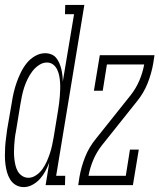

<svg xmlns="http://www.w3.org/2000/svg" viewBox="-27 -755 650 783"><path d="M70 8Q52 8 37.5 -0.5Q23 -9 14.5 -23Q6 -37 1.5 -53Q-3 -69 -5 -86Q-7 -103 -7 -120.5Q-7 -138 -6 -155.5Q-5 -173 -2.5 -190.5Q0 -208 2 -226L21 -336Q24 -357 29 -378Q34 -399 41 -419Q48 -439 58 -459.5Q68 -480 82 -497.5Q96 -515 116 -526.5Q136 -538 157 -538Q171 -538 183 -533Q195 -528 202.5 -518.5Q210 -509 215 -497.5Q220 -486 223 -473.5Q226 -461 227.5 -448Q229 -435 229 -422L275 -697H238L239 -735H317L202 -38H239L238 0H159L174 -92Q167 -74 158 -57Q149 -40 136 -25.5Q123 -11 105.5 -1.5Q88 8 70 8Q70 8 70 8Q70 8 70 8ZM89 -30Q105 -30 120.5 -40.5Q136 -51 146.5 -66Q157 -81 164 -97Q171 -113 176.5 -129.5Q182 -146 185.5 -162.5Q189 -179 192 -196L210 -306Q212 -320 214 -334Q216 -348 217 -362.5Q218 -377 218.5 -391Q219 -405 218 -419Q217 -433 214.5 -446Q212 -459 206 -471.5Q200 -484 189.5 -492Q179 -500 164 -500Q147 -500 131 -489Q115 -478 104 -463Q93 -448 85 -431.5Q77 -415 71.5 -398Q66 -381 62.5 -364Q59 -347 56 -329L38 -219Q35 -205 33.5 -191Q32 -177 31 -163Q30 -149 30 -135Q30 -121 31.5 -107.5Q33 -94 36 -81Q39 -68 45.5 -56.5Q52 -45 63.5 -37.5Q75 -30 89 -30ZM292 0 297 -33Q304 -74 320 -114.5Q336 -155 364 -189L506 -367Q528 -395 541.5 -427Q555 -459 561 -492H409L392 -385H356L380 -530H603L598 -497Q591 -456 575 -415.5Q559 -375 531 -341L389 -163Q367 -135 353.5 -103Q340 -71 334 -38H486L503 -145H539L515 0Z"/></svg>

Font: Iosevka Curly Slab XLtExObl
Style: Regular
Weight: 200
Width: 7
Italic angle: -9°
Monospace: yes
Designer: Belleve Invis
Foundry: Belleve Invis
Version: Version 11.0.0; ttfautohint (v1.8.3)